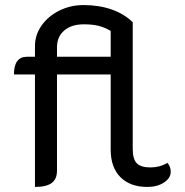

<svg xmlns="http://www.w3.org/2000/svg" viewBox="-20 -729 729 758"><path d="M118 -435H35Q35 -505 87 -505H118V-547Q118 -591 144 -628Q170 -665 214 -687Q258 -709 310 -709Q371 -709 421 -691.5Q471 -674 504 -641V-141Q504 -101 520 -84.5Q536 -68 574 -68Q611 -68 641 -86Q654 -71 654 -51Q654 -26 627.5 -8.5Q601 9 562 9Q494 9 455.5 -29.5Q417 -68 417 -138V-435H205V-55Q205 -22 184 -6.5Q163 9 118 9ZM417 -505V-607Q393 -621 369 -627Q345 -633 311 -633Q262 -633 233.5 -608.5Q205 -584 205 -542V-505Z"/></svg>

Font: K2D
Style: Regular
Weight: 400
Version: Version 1.000; ttfautohint (v1.6)